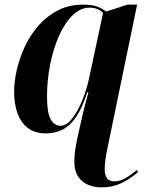

<svg xmlns="http://www.w3.org/2000/svg" viewBox="-20 -566 638 829"><path d="M419 243Q366 243 333.5 215Q301 187 301 131Q301 107 304 86Q307 65 312 39Q325 -21 337 -72Q349 -123 362 -168H357Q335 -100 308.5 -61Q282 -22 249.5 -6Q217 10 178 10Q130 10 99.5 -14Q69 -38 55 -78.5Q41 -119 41 -169Q41 -215 53 -266.5Q65 -318 88.5 -367.5Q112 -417 148 -457.5Q184 -498 231.5 -522Q279 -546 339 -546Q379 -546 401.5 -537Q424 -528 438 -516L531 -546H572L446 64Q440 91 436 117.5Q432 144 432 165Q432 217 473 217Q499 217 524 202Q549 187 571 168L576 177Q541 207 503.5 225Q466 243 419 243ZM241 -23Q267 -23 291 -53.5Q315 -84 334 -130Q353 -176 363 -221L425 -510Q402 -533 367 -533Q327 -533 293 -499.5Q259 -466 234.5 -410.5Q210 -355 196.5 -287Q183 -219 183 -149Q183 -78 199 -50.5Q215 -23 241 -23Z"/></svg>

Font: Noto Serif Display SemiCondensed
Style: Bold Italic
Weight: 700
Width: 4
Italic angle: -12°
Designer: Monotype Design Team
Foundry: Monotype Imaging Inc.
Version: Version 2.009